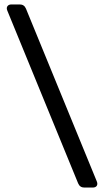

<svg xmlns="http://www.w3.org/2000/svg" viewBox="-20 -725 469 865"><path d="M360 120Q340 120 332 101L13 -677Q8 -689 13.5 -697Q19 -705 32 -705H69Q89 -705 97 -686L416 92Q421 104 416 112Q411 120 397 120Z"/></svg>

Font: Pitagon Sans Text
Style: Regular
Weight: 400
Designer: Travis Tran
Foundry: Pitagon
Version: Version 1.001; ttfautohint (v1.8.4.7-5d5b);gftools[0.9.26]